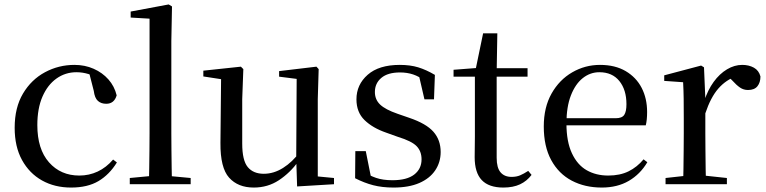

<svg xmlns="http://www.w3.org/2000/svg" viewBox="-20 -829 3448 864"><path d="M300 15Q226 15 169 -17Q112 -49 79 -109Q46 -169 46 -254Q46 -345 83.5 -408Q121 -471 182.5 -504Q244 -537 315 -537Q362 -537 401.5 -519.5Q441 -502 468 -471.5Q495 -441 505 -400Q494 -362 458 -362Q435 -362 420.5 -375Q406 -388 402 -420L379 -510L434 -469Q404 -488 377.5 -496Q351 -504 324 -504Q274 -504 234 -475.5Q194 -447 171 -394Q148 -341 148 -266Q148 -158 200.5 -98.5Q253 -39 337 -39Q381 -39 419.5 -57Q458 -75 489 -111L506 -98Q472 -43 423 -14Q374 15 300 15Z M564 0V-28L680 -39H720L838 -28V0ZM650 0Q651 -33 651.5 -72.5Q652 -112 652.5 -153Q653 -194 653 -230V-745L568 -750V-777L739 -809L754 -800L751 -644V-230Q751 -194 751.5 -153Q752 -112 752.5 -72.5Q753 -33 754 0Z M1122 15Q1051 15 1011 -29.5Q971 -74 972 -186L975 -488L999 -469L895 -485V-511L1064 -529L1075 -518L1070 -383V-183Q1070 -107 1095 -77Q1120 -47 1167 -47Q1212 -47 1254 -73.5Q1296 -100 1329 -145L1355 -103H1323Q1285 -51 1235 -18Q1185 15 1122 15ZM1317 10 1313 -113V-114L1315 -474L1236 -484V-509L1404 -529L1414 -518L1410 -383V-35L1483 -28V0Z M1751 15Q1700 15 1659.5 4.5Q1619 -6 1578 -27L1579 -149H1626L1652 -19L1612 -22V-58Q1642 -39 1672.5 -28.5Q1703 -18 1746 -18Q1811 -18 1844 -43.5Q1877 -69 1877 -112Q1877 -148 1855 -171Q1833 -194 1771 -213L1718 -232Q1657 -253 1620.5 -288.5Q1584 -324 1584 -382Q1584 -448 1634.5 -492.5Q1685 -537 1779 -537Q1826 -537 1862 -526Q1898 -515 1937 -492L1933 -382H1890L1862 -503L1896 -495V-463Q1866 -485 1839 -494Q1812 -503 1780 -503Q1725 -503 1696 -478.5Q1667 -454 1667 -415Q1667 -381 1690.5 -358.5Q1714 -336 1769 -317L1821 -299Q1898 -273 1930.5 -236Q1963 -199 1963 -145Q1963 -99 1938.5 -62.5Q1914 -26 1867 -5.5Q1820 15 1751 15Z M2166 -484V-522H2354V-484ZM2245 15Q2180 15 2148 -18.5Q2116 -52 2116 -122Q2116 -147 2116.5 -167Q2117 -187 2117 -215V-484H2021V-515L2138 -524L2119 -510L2154 -679H2218L2215 -506V-495V-119Q2215 -74 2232.5 -53.5Q2250 -33 2282 -33Q2304 -33 2320.5 -40Q2337 -47 2357 -60L2372 -42Q2351 -14 2320 0.5Q2289 15 2245 15Z M2688 15Q2612 15 2553 -16Q2494 -47 2460.5 -108.5Q2427 -170 2427 -260Q2427 -346 2462 -408Q2497 -470 2555 -503.5Q2613 -537 2680 -537Q2748 -537 2795.5 -509Q2843 -481 2867.5 -433.5Q2892 -386 2892 -325Q2892 -289 2886 -265H2471V-297H2751Q2779 -297 2789 -312Q2799 -327 2799 -360Q2799 -425 2767 -464.5Q2735 -504 2677 -504Q2636 -504 2602.5 -477.5Q2569 -451 2549 -399.5Q2529 -348 2529 -273Q2529 -192 2553.5 -139.5Q2578 -87 2620 -63Q2662 -39 2717 -39Q2770 -39 2808.5 -58Q2847 -77 2876 -112L2893 -99Q2861 -45 2809.5 -15Q2758 15 2688 15Z M2975 0V-28L3084 -40H3139L3251 -28V0ZM3054 0Q3055 -25 3055.5 -66Q3056 -107 3056.5 -152Q3057 -197 3057 -230V-295Q3057 -347 3056.5 -385Q3056 -423 3054 -459L2969 -465V-490L3135 -534L3148 -526L3154 -385V-384V-230Q3154 -197 3154.5 -152Q3155 -107 3155.5 -66Q3156 -25 3157 0ZM3154 -319 3129 -374H3149Q3165 -424 3191.5 -460.5Q3218 -497 3251.5 -517Q3285 -537 3320 -537Q3350 -537 3372.5 -524.5Q3395 -512 3402 -485Q3402 -458 3388.5 -441Q3375 -424 3346 -424Q3326 -424 3310 -435Q3294 -446 3276 -466L3253 -489L3296 -487Q3247 -470 3212.5 -430.5Q3178 -391 3154 -319Z"/></svg>

Font: Noto Serif KR ExtraLight Medium
Style: Regular
Weight: 500
Version: Version 2.002-H1;hotconv 1.1.0;makeotfexe 2.6.0